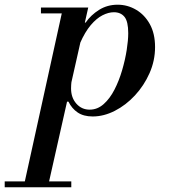

<svg xmlns="http://www.w3.org/2000/svg" viewBox="-132 -482 727 816"><path d="M-32 314 136 -450H243L71 314ZM-112 314V289H171V314ZM262 13Q223 13 198 -4Q173 -21 159 -50H152L172 -138Q171 -128 170.5 -121Q170 -114 170 -106Q170 -67 192.5 -41.5Q215 -16 249 -16Q282 -16 308.5 -39.5Q335 -63 354.5 -101Q374 -139 387 -183.5Q400 -228 406.5 -269.5Q413 -311 413 -341Q413 -391 397 -410.5Q381 -430 352 -430Q329 -430 303.5 -417Q278 -404 253.5 -375Q229 -346 208 -298L225 -386H232Q254 -418 289 -440Q324 -462 368 -462Q410 -462 446.5 -440.5Q483 -419 505 -379Q527 -339 527 -282Q527 -224 503.5 -171Q480 -118 441.5 -76.5Q403 -35 356 -11Q309 13 262 13ZM42 -425V-450H231V-425Z"/></svg>

Font: Libre Bodoni
Style: Italic
Weight: 400
Italic angle: -13°
Designer: Pablo Impallari, Rodrigo Fuenzalida
Foundry: Impallari Type
Version: Version 2.005;gftools[0.9.23]